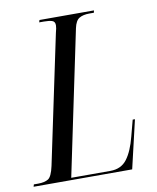

<svg xmlns="http://www.w3.org/2000/svg" viewBox="-109 -777 686 840"><g transform="rotate(-10 234.0 -357.0)"><path d="M-28 0 -25 -10H-6Q23 -10 39 -20Q55 -30 65 -76L185 -646Q191 -667 191 -679Q191 -696 177.5 -700Q164 -704 142 -704H121L124 -714H366L364 -704H344Q316 -704 299 -694Q282 -684 275 -651L141 -10H315Q363 -10 389 -44.5Q415 -79 431 -142L450 -214H460L410 0Z"/></g></svg>

Font: Noto Serif Display ExtraCondensed
Style: Italic
Weight: 400
Width: 2
Italic angle: -12°
Designer: Monotype Design Team
Foundry: Monotype Imaging Inc.
Version: Version 2.009